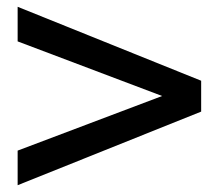

<svg xmlns="http://www.w3.org/2000/svg" viewBox="-20 -571 646 566"><path d="M573 -333V-242L32 -25V-127L458 -288L32 -449V-551Z"/></svg>

Font: MartelSansBold
Style: Bold
Weight: 700
Designer: Dan Reynolds and Mathieu Réguer
Foundry: Dan Reynolds and Mathieu Réguer
Version: Version 1.002; ttfautohint (v1.1) -l 5 -r 5 -G 72 -x 0 -D la